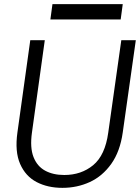

<svg xmlns="http://www.w3.org/2000/svg" viewBox="-20 -894 675 926"><path d="M281 12Q210 12 156.5 -16Q103 -44 77 -103.5Q51 -163 64 -255L126 -700H196L134 -254Q124 -182 141.5 -137Q159 -92 197.5 -71Q236 -50 290 -50Q372 -50 429.5 -97.5Q487 -145 502 -254L565 -700H635L572 -255Q559 -163 516.5 -103.5Q474 -44 413 -16Q352 12 281 12ZM223 -800 233 -874H572L562 -800Z"/></svg>

Font: Host Grotesk Light
Style: Italic
Weight: 300
Italic angle: -8°
Designer: Doğukan Karapınar based on Poppins by Indian Type Foundry, Jonny Pinhorn
Foundry: Element Type
Version: Version 1.001; ttfautohint (v1.8.4.7-5d5b)